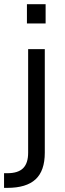

<svg xmlns="http://www.w3.org/2000/svg" viewBox="-49 -703 315 934"><path d="M87.9 -463.9H168.9V40Q168.9 127.9 124 169.4Q79.1 210.9 -13.7 210.9H-29.3V139.6H-13.7Q39.1 139.6 63.5 115.2Q87.9 90.8 87.9 40ZM82 -682.6H172.9V-588.9H82Z"/></svg>

Font: BF_TEXT
Style: Regular
Weight: 400
Foundry: EA DICE
Version: Version 1.404